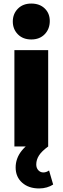

<svg xmlns="http://www.w3.org/2000/svg" viewBox="-20 -824 353 1080"><path d="M61 -542H251V0H61ZM52 -703Q52 -746 80.5 -775Q109 -804 156 -804Q203 -804 231.5 -776.5Q260 -749 260 -706Q260 -661 231.5 -631.5Q203 -602 156 -602Q109 -602 80.5 -631Q52 -660 52 -703ZM68 118Q68 67 101.5 24.5Q135 -18 198 -46L251 0Q214 27 199 51Q184 75 184 101Q184 121 195.5 133.5Q207 146 224 146Q240 146 256 135L279 214Q264 224 243.5 230Q223 236 200 236Q141 236 104.5 203.5Q68 171 68 118Z"/></svg>

Font: Idrija
Style: Regular
Weight: 800
Designer: Julieta Ulanovsky
Foundry: Julieta Ulanovsky
Version: Version 7.200